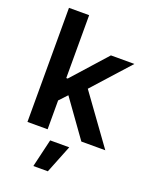

<svg xmlns="http://www.w3.org/2000/svg" viewBox="-169 -797 883 1118"><g transform="rotate(20 272.0 -238.5)"><path d="M59.6 -707H184.6V-317.4H193.4L383.8 -530.3H529.3L323.7 -301.8L542 0H393.6L230.5 -227.5L184.6 -178.7V0H59.6ZM220.7 55.7H338.9L269.5 229.5H179.7Z"/></g></svg>

Font: Pretendard JP SemiBold
Style: Regular
Weight: 600
Designer: Base glyphs from Inter by Rasmus Andersson; Hangeul glyphs from Noto Sans CJK(Source Han Sans) by Jang Soo-young and Kan
Foundry: Kil Hyung-jin
Version: Version 1.309